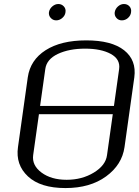

<svg xmlns="http://www.w3.org/2000/svg" viewBox="-20 -955 706 975"><path d="M612.3 -208Q599.6 -118.2 518.6 -59.1Q437.5 0 312.5 0Q185.5 0 122.1 -59.1Q58.6 -118.2 71.3 -208L121.1 -562.5Q133.8 -650.4 211.9 -700.2Q290 -750 418 -750Q546.9 -750 610.4 -699.7Q673.8 -649.4 662.1 -562.5ZM183.6 -417H558.6L585 -604.5Q591.8 -654.3 542.5 -681.2Q493.2 -708 412.1 -708Q331.1 -708 273.9 -681.2Q216.8 -654.3 210 -604.5ZM177.7 -375 148.4 -167Q141.6 -115.2 190.9 -78.6Q240.2 -42 318.4 -42Q396.5 -42 456.5 -78.6Q516.6 -115.2 523.4 -167L552.7 -375ZM609.4 -934.6Q627 -934.6 637.7 -922.4Q648.4 -910.2 645.5 -892.6Q643.6 -876 629.9 -863.8Q616.2 -851.6 598.6 -851.6Q582 -851.6 571.3 -863.8Q560.5 -876 562.5 -892.6Q565.4 -910.2 579.1 -922.4Q592.8 -934.6 609.4 -934.6ZM312.5 -892.6Q310.5 -876 296.4 -863.8Q282.2 -851.6 265.6 -851.6Q249 -851.6 237.8 -863.8Q226.6 -876 228.5 -892.6Q231.4 -910.2 245.6 -922.4Q259.8 -934.6 276.4 -934.6Q293 -934.6 304.2 -922.4Q315.4 -910.2 312.5 -892.6Z"/></svg>

Font: okolaks
Style: RegularItalic
Weight: 500
Italic angle: -8°
Version: Version 000.6.0